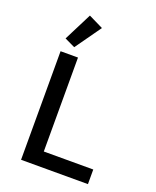

<svg xmlns="http://www.w3.org/2000/svg" viewBox="-172 -1060 944 1160"><g transform="rotate(20 300.0 -480.5)"><path d="M177 -749 110 -781 201 -961 295 -915ZM108 0V-698H220V-94H538V0Z"/></g></svg>

Font: IBM Plaex Mono Medium
Style: Regular
Weight: 500
Designer: Mike Abbink, Paul van der Laan, Pieter van Rosmalen
Foundry: Bold Monday
Version: Version 2.003